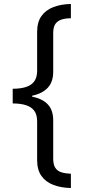

<svg xmlns="http://www.w3.org/2000/svg" viewBox="-20 -812 431 967"><path d="M44 -365Q84 -365 111.5 -374Q139 -383 153 -403Q167 -423 167 -455V-651Q167 -701 189 -731.5Q211 -762 249.5 -776.5Q288 -791 337 -792V-720Q310 -720 290 -713.5Q270 -707 259 -691.5Q248 -676 248 -645V-450Q248 -400 221 -370.5Q194 -341 142 -330V-325Q194 -315 221 -286Q248 -257 248 -206V-13Q248 18 259 34Q270 50 290 56Q310 62 337 63V135Q288 134 249.5 119.5Q211 105 189 74.5Q167 44 167 -6V-201Q167 -234 153 -253.5Q139 -273 111.5 -282Q84 -291 44 -291Z"/></svg>

Font: utamil25
Style: Book
Weight: 400
Designer: Jelle Bosma - Monotype Design Team
Foundry: Monotype Imaging Inc.
Version: Version 2.003